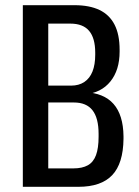

<svg xmlns="http://www.w3.org/2000/svg" viewBox="-20 -720 534 740"><path d="M68 -700H267Q325 -700 363.5 -681.5Q402 -663 421.5 -625Q441 -587 441 -528V-521Q441 -450 405.5 -406Q370 -362 306 -356L305 -365Q380 -362 417.5 -319.5Q455 -277 456 -195V-185Q455 -90 412.5 -45Q370 0 282 0H68ZM263 -71Q297 -71 318.5 -83Q340 -95 350 -122Q360 -149 360 -193V-204Q360 -265 336.5 -295Q313 -325 265 -325H166V-71ZM254 -390Q284 -390 305 -404Q326 -418 336.5 -444.5Q347 -471 347 -509V-517Q347 -573 323.5 -601Q300 -629 251 -629H166V-390Z"/></svg>

Font: Pathway Extreme Condensed Medium
Style: Regular
Weight: 500
Width: 3
Version: Version 1.001;gftools[0.9.26]